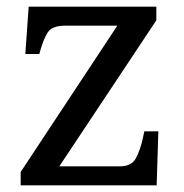

<svg xmlns="http://www.w3.org/2000/svg" viewBox="-20 -556 551 576"><path d="M42 0V-40L332 -479H176Q136 -479 123 -458.5Q110 -438 99 -398L98 -394H56L66 -536H449V-495L158 -57H340Q375 -57 388 -82Q401 -107 408 -139L413 -162H455L450 0Z"/></svg>

Font: Noto Serif Thai
Style: Regular
Weight: 400
Designer: Monotype Design Team
Foundry: Monotype Imaging Inc.
Version: Version 2.001